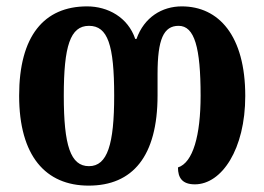

<svg xmlns="http://www.w3.org/2000/svg" viewBox="-20 -569 829 602"><path d="M258 13C396 13 474 -79 474 -270V-337C474 -446 493 -488 540 -488C590 -488 609 -420 609 -269C609 -144 585 -59 538 -44C538 -12 551 9 591 9C675 9 749 -101 749 -268C749 -457 666 -549 550 -549C488 -549 432 -515 408 -447H404C381 -515 318 -549 253 -549C118 -549 40 -456 40 -269C40 -80 123 13 258 13ZM259 -48C201 -48 180 -113 180 -269C180 -424 200 -488 259 -488C318 -488 338 -428 338 -269C338 -117 317 -48 259 -48Z"/></svg>

Font: Noto Serif Georgian Condensed Bold
Style: Regular
Weight: 700
Width: 3
Designer: Monotype Design Team, Akaki Razmadze
Foundry: Google LLC
Version: Version 2.003